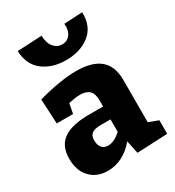

<svg xmlns="http://www.w3.org/2000/svg" viewBox="-196 -930 965 1059"><g transform="rotate(-30 286.0 -400.5)"><path d="M502 -109 563 -86V0L369 9L351 -74Q316 -31 272 -8.5Q228 14 180 14Q110 14 68 -30Q26 -74 26 -150Q26 -232 79.5 -269.5Q133 -307 243 -307H332V-348Q332 -389 312.5 -408Q293 -427 253 -427Q227 -427 180 -417L168 -354H64L56 -511Q201 -551 300 -551Q401 -551 451.5 -508.5Q502 -466 502 -379ZM332 -146V-225H271Q230 -225 213 -212Q196 -199 196 -169Q196 -138 210.5 -122Q225 -106 249 -106Q289 -106 332 -146ZM77 -807 233 -815Q235 -766 256.5 -741Q278 -716 309 -716Q341 -716 360 -741Q379 -766 375 -809L492 -815Q495 -724 435.5 -677Q376 -630 285 -630Q198 -630 139.5 -674Q81 -718 77 -807Z"/></g></svg>

Font: Bitter Pro ExtraBold
Style: Regular
Weight: 800
Designer: Sol Matas, and Bitter project Authors
Foundry: Sol Matas
Version: Version 1.010